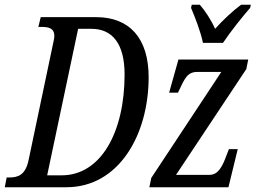

<svg xmlns="http://www.w3.org/2000/svg" viewBox="-37 -786 1073 806"><path d="M815 -606H899C932 -655 980 -715 1013 -753L1016 -766H975C942 -742 898 -701 866 -665C850 -701 824 -741 802 -766H768L765 -753C781 -715 805 -655 815 -606ZM-17 0H242C461 0 587 -219 587 -462C587 -625 507 -714 367 -714H134L124 -673H135C164 -673 191 -670 191 -635C191 -625 188 -613 185 -599L83 -114C70 -50 37 -41 2 -41H-9ZM222 -50H161L291 -665H347C433 -665 486 -605 486 -473C486 -232 387 -50 222 -50ZM590 0H922L961 -160H924L915 -137C898 -90 880 -52 843 -52H702L997 -496L1005 -536H712L673 -397H710L712 -401C738 -456 749 -484 791 -484H892L598 -39Z"/></svg>

Font: Noto Serif ExtraCondensed
Style: Italic
Weight: 400
Width: 2
Italic angle: -12°
Designer: Monotype Design Team
Foundry: Monotype Imaging Inc.
Version: Version 2.014